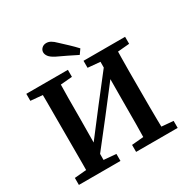

<svg xmlns="http://www.w3.org/2000/svg" viewBox="-194 -1046 1181 1212"><g transform="rotate(-30 396.5 -439.5)"><path d="M121 0Q123 -51 123 -102Q123 -153 123 -205Q123 -257 123 -309V-355Q123 -407 123 -458.5Q123 -510 123 -561.5Q123 -613 121 -664H255Q253 -588 252.5 -510.5Q252 -433 252 -355L249 0ZM538 0Q540 -76 540.5 -154.5Q541 -233 541 -320L543 -664H672Q671 -614 670 -562.5Q669 -511 669 -459.5Q669 -408 669 -355V-309Q669 -258 669 -206Q669 -154 670 -103Q671 -52 672 0ZM36 0V-51L171 -63H203L339 -51V0ZM36 -613V-664H339V-613L203 -601H171ZM453 0V-51L588 -63H620L756 -51V0ZM453 -613V-664H756V-613L620 -601H588ZM207 -48 184 -127H206L396 -375L585 -618L606 -531H582L394 -287ZM475 -742 451 -708Q417 -725 382.5 -742Q348 -759 313 -775Q282 -791 270.5 -806.5Q259 -822 259 -837Q259 -854 272 -866.5Q285 -879 305 -879Q321 -879 336.5 -870.5Q352 -862 373 -841Q399 -817 425 -792.5Q451 -768 475 -742Z"/></g></svg>

Font: Source Serif 4 18pt SemiBold
Style: Regular
Weight: 600
Designer: Frank Grießhammer
Foundry: Adobe Systems Incorporated
Version: Version 4.004;hotconv 1.0.116;makeotfexe 2.5.65601